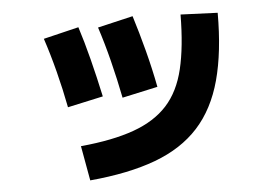

<svg xmlns="http://www.w3.org/2000/svg" viewBox="-48 -665 1095 765"><g transform="rotate(-5 500.0 -282.5)"><path d="M258 -103Q386 -115 471 -145.5Q556 -176 606 -231Q656 -286 677 -374Q698 -462 699 -591L847 -585Q847 -428 816.5 -316Q786 -204 719.5 -131Q653 -58 545.5 -18Q438 22 283 36ZM220 -262Q206 -335 187.5 -407Q169 -479 148 -542L289 -576Q308 -517 326.5 -444.5Q345 -372 362 -293ZM440 -281Q425 -357 406.5 -430.5Q388 -504 367 -568L508 -601Q529 -534 548.5 -459.5Q568 -385 582 -312Z"/></g></svg>

Font: M PLUS 2 Thin ExtraBold
Style: Regular
Weight: 800
Version: Version 1.001